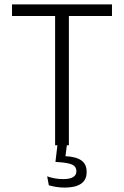

<svg xmlns="http://www.w3.org/2000/svg" viewBox="-20 -659 562 871"><path d="M230 0V-629.5H292.5V0ZM34.5 -586.5V-639H488V-586.5ZM284 -5 274.5 68 247.5 49Q253.5 49 261.5 49Q269.5 49 276.5 49.5Q326 52 349.5 69Q373 86 373 120V122Q373 157.5 347.2 174.8Q321.5 192 273.5 192Q253 192 234 188.8Q215 185.5 201.5 181.5L194 141Q209.5 146.5 227.8 150Q246 153.5 266.5 153.5Q296.5 153.5 311.5 144.5Q326.5 135.5 326.5 118.5V117.5Q326.5 97 308.2 88.2Q290 79.5 246.5 76.5Q241.5 76 237.8 76Q234 76 231.5 75.5L241 -5Z"/></svg>

Font: Anek Latin Medium Light
Style: Regular
Weight: 300
Version: Version 1.003